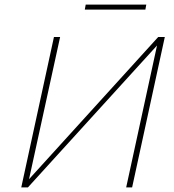

<svg xmlns="http://www.w3.org/2000/svg" viewBox="-20 -820 761 840"><path d="M620 -800 616 -778H351L355 -800ZM701 -658 558 0H532L667 -621L102 0H73L216 -658H243L107 -36L672 -658Z"/></svg>

Font: EauTestText Extralight
Style: Italic
Weight: 250
Italic angle: -12°
Designer: Christian Thalmann (Catharsis Fonts)
Version: Version 0.001;PS 000.001;hotconv 1.0.88;makeotf.lib2.5.64775